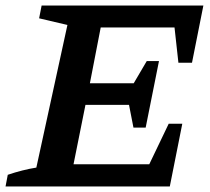

<svg xmlns="http://www.w3.org/2000/svg" viewBox="-41 -672 756 692"><path d="M-21 0 -13 -42Q40 -60 90 -68L202 -582L100 -606L109 -652H692L651 -446H602L588 -573H322L283 -372H441L488 -452H532L484 -212H440L424 -294H267L224 -80H497L567 -226H616L571 0Z"/></svg>

Font: Piazzolla SemiBold
Style: Italic
Weight: 600
Italic angle: -11.3°
Designer: Juan Pablo del Peral
Foundry: Huerta Tipografica
Version: Version 1.330